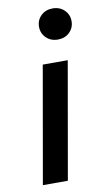

<svg xmlns="http://www.w3.org/2000/svg" viewBox="-84 -761 435 802"><g transform="rotate(-10 134.0 -360.0)"><path d="M199 -588Q169 -588 149.5 -607Q130 -626 130 -654Q130 -682 149.5 -701Q169 -720 199 -720Q229 -720 248.5 -701Q268 -682 268 -654Q268 -626 248.5 -607Q229 -588 199 -588ZM31 0 118 -496H224L137 0Z"/></g></svg>

Font: Ultramarine Medium
Style: Italic
Weight: 500
Italic angle: -10°
Designer: Colophon Foundry, Jonny Pinhorn
Foundry: Colophon Foundry
Version: Version 1.200; ttfautohint (v1.8.3)